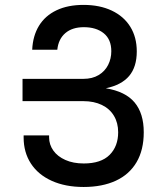

<svg xmlns="http://www.w3.org/2000/svg" viewBox="-20 -751 640 784"><path d="M321.5 12.5Q247 12.5 191.5 -12.5Q136 -37.5 106.2 -83.2Q76.5 -129 76.5 -189.5V-198H180.5V-190Q180.5 -160.5 197.8 -136.2Q215 -112 247 -97.8Q279 -83.5 322 -83.5Q392.5 -83.5 427.5 -118.5Q462.5 -153.5 462.5 -211Q462.5 -249.5 445.2 -278.2Q428 -307 395.8 -322.5Q363.5 -338 320.5 -338H72V-429H320.5Q357 -429 382.8 -444.5Q408.5 -460 421.5 -485.8Q434.5 -511.5 434.5 -542Q434.5 -590 403.8 -615Q373 -640 322.5 -640Q275 -640 246.8 -615.8Q218.5 -591.5 214 -548H111.5Q114 -604.5 139.2 -645.8Q164.5 -687 210.8 -709Q257 -731 321 -731Q387 -731 436.2 -707.8Q485.5 -684.5 512 -641.8Q538.5 -599 538.5 -541Q538.5 -478 507.5 -441Q476.5 -404 412 -390.5Q492 -377.5 529.5 -332.8Q567 -288 567 -211Q567 -138.5 537.5 -88.5Q508 -38.5 452.8 -13Q397.5 12.5 321.5 12.5Z"/></svg>

Font: JuliaMono Medium
Style: Regular
Weight: 500
Monospace: yes
Designer: cormullion
Foundry: corm
Version: Version 0.054; ttfautohint (v1.8.4)